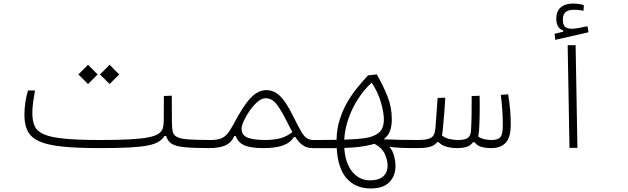

<svg xmlns="http://www.w3.org/2000/svg" viewBox="-20 -837 3556 1087"><path d="M543.9 1.5Q412.6 1.5 329.1 -7.6Q245.6 -16.6 199.7 -38.1Q153.8 -59.6 136 -96.2Q118.2 -132.8 118.2 -187.5Q118.2 -221.7 123.8 -259.3Q129.4 -296.9 138.7 -324.7H178.2Q172.9 -296.4 168 -262Q163.1 -227.5 163.1 -197.3Q163.1 -153.3 176 -123.8Q189 -94.2 227.8 -76.9Q266.6 -59.6 343.8 -52Q420.9 -44.4 548.8 -44.4Q649.9 -44.4 716.1 -48.1Q782.2 -51.8 820.8 -59.6Q859.4 -67.4 877.9 -80.1Q896.5 -92.8 901.9 -111.3Q907.2 -129.9 907.2 -154.3L907.7 -293.5L952.6 -295.4L953.1 -152.8Q953.1 -116.2 957.3 -94.5Q961.4 -72.8 981.2 -62Q1001 -51.3 1046.1 -47.9Q1091.3 -44.4 1172.9 -44.4Q1185.1 -44.4 1185.1 -23.4Q1185.1 -8.3 1180.2 -3.4Q1175.3 1.5 1167 1.5Q1075.2 1.5 1024.4 -3.7Q973.6 -8.8 951.2 -23.7Q928.7 -38.6 920.9 -66.9H911.1Q898.9 -47.4 877.2 -34.2Q855.5 -21 815.9 -13.2Q776.4 -5.4 710.4 -2Q644.5 1.5 543.9 1.5ZM600.6 -361.3 545.9 -415.5 600.6 -470.2 654.8 -415.5ZM478.5 -361.3 423.8 -415.5 478.5 -470.2 532.7 -415.5Z M1163.1 1.5Q1145.5 1.5 1145.5 -19.5Q1145.5 -29.8 1150.6 -37.1Q1155.8 -44.4 1171.9 -44.4Q1206.1 -44.4 1228 -52Q1250 -59.6 1266.8 -79.1Q1283.7 -98.6 1302.2 -133.8Q1357.4 -238.8 1399.2 -282.7Q1440.9 -326.7 1488.3 -326.7Q1531.2 -326.7 1565.7 -293.2Q1600.1 -259.8 1638.7 -181.2Q1667 -124 1683.8 -94.7Q1700.7 -65.4 1716.6 -54.9Q1732.4 -44.4 1757.8 -44.4Q1784.7 -44.4 1784.7 -20Q1784.7 -7.8 1777.1 -3.2Q1769.5 1.5 1752 1.5Q1718.8 1.5 1696.8 -12.7Q1674.8 -26.9 1652.3 -61H1644Q1621.6 -26.9 1579.3 -12.7Q1537.1 1.5 1470.7 1.5Q1396 1.5 1360.8 -15.6Q1325.7 -32.7 1314.9 -66.9H1307.1Q1288.1 -26.9 1253.2 -12.7Q1218.3 1.5 1163.1 1.5ZM1635.3 -89.4Q1627.4 -104 1618.4 -120.8Q1609.4 -137.7 1599.6 -157.7Q1567.4 -221.7 1542.5 -251.2Q1517.6 -280.8 1484.4 -280.8Q1461.4 -280.8 1437.5 -260Q1413.6 -239.3 1393.1 -209.7Q1372.6 -180.2 1360.1 -152.1Q1347.7 -124 1347.7 -108.9Q1347.7 -70.8 1382.6 -57.6Q1417.5 -44.4 1481.9 -44.4Q1528.8 -44.4 1566.2 -54Q1603.5 -63.5 1635.3 -89.4Z M2079.6 230Q1994.1 230 1943.6 174.1Q1893.1 118.2 1886.2 1.5Q1866.2 1.5 1843.8 1.5Q1821.3 1.5 1795.9 1.5Q1785.6 1.5 1774.7 1.5Q1763.7 1.5 1752 1.5Q1736.8 1.5 1731.7 -3.7Q1726.6 -8.8 1726.6 -22.5Q1726.6 -36.6 1734.6 -40.5Q1742.7 -44.4 1757.8 -44.4Q1795.4 -44.4 1826.9 -44.7Q1858.4 -44.9 1885.3 -45.4Q1886.7 -110.4 1905 -165.5Q1923.3 -220.7 1950.7 -265.9Q1978 -311 2008.1 -346.9Q2038.1 -382.8 2063.5 -410.2L2112.8 -416Q2149.9 -351.6 2174.1 -290.5Q2198.2 -229.5 2198.2 -161.1Q2198.2 -123 2187.7 -95.2Q2177.2 -67.4 2151.9 -48.3Q2248.5 -44.4 2343.8 -44.4Q2368.2 -44.4 2377.9 -40.3Q2387.7 -36.1 2387.7 -22Q2387.7 -7.3 2377.4 -2.9Q2367.2 1.5 2337.9 1.5Q2287.1 1.5 2250.5 0Q2213.9 -1.5 2184.1 -6.3Q2204.1 16.6 2211.7 47.9Q2219.2 79.1 2219.2 100.1Q2219.2 159.7 2183.8 194.8Q2148.4 230 2079.6 230ZM1928.7 -46.4Q1999.5 -48.3 2046.4 -55.2Q2096.2 -62 2124.8 -85.7Q2153.3 -109.4 2153.3 -161.1Q2153.3 -199.2 2136.5 -257.6Q2119.6 -315.9 2084.5 -369.1Q2041.5 -330.1 2007.6 -277.6Q1973.6 -225.1 1952.9 -165.8Q1932.1 -106.4 1928.7 -46.4ZM2100.1 -22.9Q2092.8 -20.5 2084.5 -18.6Q2048.3 -9.3 2011.2 -5.1Q1974.1 -1 1929.2 0.5Q1934.6 86.9 1974.6 135.5Q2014.6 184.1 2075.2 184.1Q2123 184.1 2148.7 162.1Q2174.3 140.1 2174.3 100.1Q2174.3 69.3 2158.4 34.4Q2142.6 -0.5 2100.1 -22.9Z M2339.4 1.5 2343.8 -44.4Q2386.7 -44.4 2407.7 -51.5Q2428.7 -58.6 2436 -73.7Q2443.4 -88.9 2445.3 -113.8Q2449.2 -165.5 2451.9 -202.1Q2454.6 -238.8 2457.5 -282.7L2501 -283.7Q2498.5 -242.2 2495.8 -206.3Q2493.2 -170.4 2489.3 -130.4Q2487.8 -112.3 2486.1 -97.2Q2484.4 -82 2482.4 -69.8Q2500 -55.7 2524.9 -50Q2549.8 -44.4 2573.7 -44.4Q2611.8 -44.4 2628.2 -55.9Q2644.5 -67.4 2646.5 -96.7Q2648.9 -132.8 2649.9 -187.7Q2650.9 -242.7 2650.4 -293.5L2695.3 -294.9Q2696.3 -247.6 2695.6 -193.6Q2694.8 -139.6 2692.4 -101.6Q2690.9 -82 2688 -63.5Q2704.1 -52.7 2723.9 -48.6Q2743.7 -44.4 2764.2 -44.4Q2800.3 -44.4 2813.5 -61.5Q2826.7 -78.6 2826.7 -127.9Q2826.7 -208 2815.4 -299.8L2856.9 -303.2Q2865.2 -252.4 2868.4 -211.7Q2871.6 -170.9 2871.6 -132.8Q2871.6 -59.1 2843 -28.8Q2814.5 1.5 2761.7 1.5Q2731.9 1.5 2707.3 -4.9Q2682.6 -11.2 2666 -31.7H2657.7Q2643.1 -11.2 2619.9 -4.9Q2596.7 1.5 2567.4 1.5Q2538.1 1.5 2508.5 -6.3Q2479 -14.2 2463.4 -32.2L2454.6 -31.7Q2447.8 -22.9 2436.5 -15.4Q2425.3 -7.8 2402.8 -3.2Q2380.4 1.5 2339.4 1.5Z M3204.1 0 3193.8 -581.1H3238.8L3249 0ZM3124 -611.3 3119.6 -645.5 3168.9 -657.7V-664.1Q3129.4 -677.2 3129.4 -731Q3129.4 -773.4 3154.5 -795.2Q3179.7 -816.9 3224.6 -816.9Q3257.3 -816.9 3285.6 -807.6L3283.7 -776.4Q3271 -778.3 3259.3 -780Q3247.6 -781.7 3231.9 -781.7Q3195.8 -781.7 3181.2 -767.8Q3166.5 -753.9 3166.5 -727.5Q3166.5 -697.8 3178.5 -686Q3190.4 -674.3 3218.8 -674.3Q3235.8 -674.3 3259.3 -679.2Q3282.7 -684.1 3306.2 -688.5L3311.5 -654.3Z"/></svg>

Font: Cascadia Code ExtraLight
Style: Regular
Weight: 200
Monospace: yes
Designer: Aaron Bell
Foundry: Saja Typeworks
Version: Version 2407.024; ttfautohint (v1.8.4)